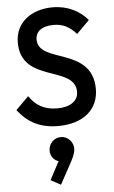

<svg xmlns="http://www.w3.org/2000/svg" viewBox="-67 -754 691 1164"><g transform="rotate(-5 278.0 -172.0)"><path d="M271 10C422 10 517 -68 517 -194C517 -454 185 -375 185 -523C185 -574 226 -603 296 -603C352 -603 393 -581 433 -536L511 -614C465 -670 391 -710 299 -710C170 -710 70 -638 70 -515C70 -265 402 -351 402 -187C402 -131 352 -97 275 -97C192 -97 143 -130 104 -186L26 -108C87 -30 160 10 271 10ZM195 333 256 366 330 230C349 194 355 172 355 155C355 112 320 78 280 78C237 78 205 113 205 155C205 189 228 216 254 222Z"/></g></svg>

Font: MV Cash Medium
Style: Regular
Weight: 500
Designer: Rodrigo Fuenzalida
Foundry: fragTYPE
Version: Version 1.100;Glyphs 3.1.2 (3151)